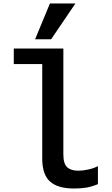

<svg xmlns="http://www.w3.org/2000/svg" viewBox="-20 -1068 640 1100"><path d="M222 -159V-701H59V-790H343V-183Q343 -130 364.8 -110Q386.5 -90 428 -90Q452.5 -90 483 -96.2Q513.5 -102.5 541 -116V-13Q504.5 2 474 7Q443.5 12 404 12Q311.5 12 266.8 -27.8Q222 -67.5 222 -159ZM412 -1048 273 -843H181L266 -1048Z"/></svg>

Font: JuliaMono Latin
Style: Bold
Weight: 700
Monospace: yes
Designer: cormullion
Foundry: corm
Version: Version 0.038; ttfautohint (v1.8)